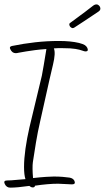

<svg xmlns="http://www.w3.org/2000/svg" viewBox="-66 -836 508 881"><path d="M-19.2 25Q-36.2 25 -44.2 8Q-51.8 -8 -32.8 -8Q-15.8 -8 8.1 -10.5Q32 -13 50.8 -14Q44.4 -33 44.3 -70Q44.3 -107 50.9 -154Q57.6 -201 69 -251L126.1 -489Q129.2 -506 134.6 -536.5Q140.1 -567 146.9 -611Q117.4 -609 94.6 -606Q71.8 -603 53.5 -600Q27.4 -596 19.3 -594Q11.3 -592 6.3 -592Q-10.7 -592 -19.1 -611Q-24.6 -622 -11.3 -625Q42.2 -636 95.8 -642Q149.4 -648 204.4 -648Q258.4 -648 296.5 -639Q315.6 -634 323.3 -629Q330.9 -624 334.8 -616Q341.5 -600 326.5 -600Q321.5 -600 311 -604Q300.6 -608 280.3 -611.5Q260 -615 223 -615Q209 -615 198.5 -615Q188 -615 181.2 -614Q190.1 -593 177.3 -540L160.7 -469L118.9 -282Q106.9 -230 99 -182Q91.1 -134 84.8 -92Q81.5 -67 85.6 -19Q121.7 -23 145.8 -24.5Q170 -26 181 -26Q203 -26 221.3 -24.5Q239.7 -23 253.2 -21Q269.8 -18 275.6 -6Q282.3 10 264.3 10Q252.3 10 233.5 8.5Q214.6 7 200.6 7Q155.6 7 94.7 16Q93.5 24 84.5 24Q76.5 24 68.9 17Q40.8 21 18.8 23Q-3.2 25 -19.2 25ZM265.7 -707Q254.7 -711 252.4 -721Q250.8 -728 256.1 -731Q263.7 -737 283.9 -751.5Q304.1 -766 325.7 -782.5Q347.4 -799 360.1 -809Q371 -818 381.7 -815Q391.9 -810 394.2 -800Q396.5 -790 386.1 -783Q380 -779 361.4 -766.5Q342.8 -754 319.4 -738.5Q296 -723 274.2 -709Q270.7 -707 265.7 -707Z"/></svg>

Font: Oooh Baby
Style: Normal
Weight: 400
Designer: Robert E. Leuschke
Foundry: Robert E. Leuschke
Version: Version 1.011; ttfautohint (v1.8.3)